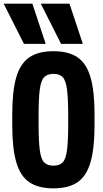

<svg xmlns="http://www.w3.org/2000/svg" viewBox="-42 -1020 562 1050"><path d="M89 -780 -22 -1000H135L208 -780ZM292 -780 181 -1000H338L411 -780ZM250 10Q168 10 118.5 -23.5Q69 -57 47 -133Q25 -209 25 -335V-395Q25 -522 47 -597.5Q69 -673 118.5 -706.5Q168 -740 250 -740Q333 -740 382 -706.5Q431 -673 453 -597.5Q475 -522 475 -395V-335Q475 -209 453 -133Q431 -57 382 -23.5Q333 10 250 10ZM250 -114Q284 -114 301 -132Q318 -150 324.5 -199.5Q331 -249 331 -345V-385Q331 -481 324.5 -530.5Q318 -580 301 -598Q284 -616 250 -616Q217 -616 199.5 -598Q182 -580 175.5 -530.5Q169 -481 169 -385V-345Q169 -249 175.5 -199.5Q182 -150 199.5 -132Q217 -114 250 -114Z"/></svg>

Font: M PLUS 1 Code
Style: Regular
Weight: 400
Designer: Coji Morishita
Foundry: UNDERFOREST DESIGN
Version: Version 1.005